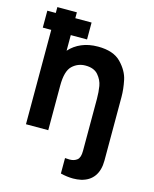

<svg xmlns="http://www.w3.org/2000/svg" viewBox="-138 -810 912 1140"><g transform="rotate(15 318.0 -240.5)"><path d="M423 239Q386 239 346 229V134Q370 135.5 374 135.5Q402 135.5 420 121.2Q438 107 438 66V-255Q438 -296 432 -332Q426 -368 400.2 -398Q374.5 -428 322 -428Q275 -428 241 -395.8Q207 -363.5 207 -274V0H70V-580H18V-684H70V-720H190V-684H290V-580H190V-484Q220.5 -518.5 264.5 -537.2Q308.5 -556 365 -556Q460 -556 506.8 -507.5Q553.5 -459 564.8 -405Q576 -351 576 -303V88Q576 147.5 549.2 184.8Q522.5 222 471 234Q448 239 423 239Z"/></g></svg>

Font: Hauora ExtraBold
Style: Regular
Weight: 800
Designer: Wayne Shih
Foundry: WCYS
Version: Version 1.001